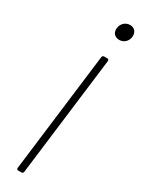

<svg xmlns="http://www.w3.org/2000/svg" viewBox="-237 -924 703 948"><g transform="rotate(30 115.0 -449.5)"><path d="M181 -808C206 -808 227 -827 230 -853C233 -880 217 -899 192 -899C166 -899 145 -880 142 -853C138 -827 154 -808 181 -808ZM72 0H90C96 0 100 -4 101 -10L185 -690C185 -696 182 -700 176 -700H158C152 -700 148 -696 147 -690L63 -10C63 -4 66 0 72 0Z"/></g></svg>

Font: Barlow Condensed ExtraLight
Style: Italic
Weight: 275
Width: 3
Italic angle: -7°
Designer: Jeremy Tribby
Foundry: Tribby Type
Version: Version 1.422;hotconv 1.0.109;makeotfexe 2.5.65596